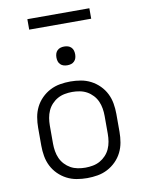

<svg xmlns="http://www.w3.org/2000/svg" viewBox="-98 -972 796 1049"><g transform="rotate(-10 300.0 -448.0)"><path d="M300 8Q271 8 242 3Q213 -2 187 -15.5Q161 -29 140 -50Q119 -71 106 -97Q93 -123 88 -152Q83 -181 83 -210V-310Q83 -339 88 -368Q93 -397 106 -423Q119 -449 140 -470Q161 -491 187 -504.5Q213 -518 242 -523Q271 -528 300 -528Q329 -528 358 -523Q387 -518 413 -504.5Q439 -491 460 -470Q481 -449 494 -423Q507 -397 512 -368Q517 -339 517 -310V-210Q517 -181 512 -152Q507 -123 494 -97Q481 -71 460 -50Q439 -29 413 -15.5Q387 -2 358 3Q329 8 300 8ZM300 -50Q321 -50 342 -54Q363 -58 381 -68Q399 -78 413.5 -93.5Q428 -109 436.5 -128Q445 -147 448.5 -168Q452 -189 452 -210V-310Q452 -331 448.5 -352Q445 -373 436.5 -392Q428 -411 413.5 -426.5Q399 -442 381 -452Q363 -462 342 -466Q321 -470 300 -470Q279 -470 258 -466Q237 -462 219 -452Q201 -442 186.5 -426.5Q172 -411 163.5 -392Q155 -373 151.5 -352Q148 -331 148 -310V-210Q148 -189 151.5 -168Q155 -147 163.5 -128Q172 -109 186.5 -93.5Q201 -78 219 -68Q237 -58 258 -54Q279 -50 300 -50ZM300 -618Q289 -618 279 -621Q269 -624 261.5 -631.5Q254 -639 251 -649Q248 -659 248 -670Q248 -681 251 -691Q254 -701 261.5 -708.5Q269 -716 279 -719Q289 -722 300 -722Q311 -722 321 -719Q331 -716 338.5 -708.5Q346 -701 349 -691Q352 -681 352 -670Q352 -659 349 -649Q346 -639 338.5 -631.5Q331 -624 321 -621Q311 -618 300 -618ZM128 -846V-904H472V-846Z"/></g></svg>

Font: Iosevka Aile Custom Light
Style: Regular
Weight: 300
Designer: Belleve Invis
Foundry: Belleve Invis
Version: Version 17.0.2; ttfautohint (v1.8.3)